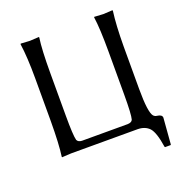

<svg xmlns="http://www.w3.org/2000/svg" viewBox="-139 -770 981 1033"><g transform="rotate(-20 351.0 -253.5)"><path d="M606.9 -200.2Q606.9 -66.4 628.4 -41.5Q636.7 -33.2 647 -32.2Q676.3 -28.8 676.8 -11.2L665 138.2L663.1 141.1H630.9L628.9 138.2Q616.2 52.7 591.8 25.9Q567.4 0.5 525.9 0H144L91.8 2.9L90.8 0Q100.6 -68.4 101.1 -200.2V-444.8Q101.1 -566.9 89.8 -645L91.8 -647.9Q93.8 -647.9 144 -645L195.8 -647.9L196.8 -645Q187 -578.1 187 -444.8V-200.2Q187 -87.9 194.8 -59.1Q201.7 -44.4 223.1 -43.9H484.9Q507.8 -44.9 513.2 -59.1Q521 -86.4 521 -200.2V-444.8Q521 -578.6 511.2 -645L512.2 -647.9Q514.2 -647.9 564 -645L616.2 -647.9L618.2 -645Q607.4 -565.9 606.9 -444.8Z"/></g></svg>

Font: Linux Biolinum O
Style: Regular
Weight: 400
Designer: Philipp H. Poll
Foundry: Philipp H. Poll
Version: Version 1.0.4